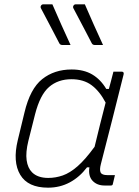

<svg xmlns="http://www.w3.org/2000/svg" viewBox="-20 -857 640 887"><path d="M222 -837Q242 -791 263.5 -742.5Q285 -694 306 -649H269Q258 -649 254 -657Q236 -692 223 -716.5Q210 -741 197.5 -765Q185 -789 169 -819Q166 -825 169.5 -831Q173 -837 180 -837ZM372 -837Q392 -791 413.5 -742.5Q435 -694 456 -649H419Q408 -649 404 -657Q386 -692 373 -716.5Q360 -741 347.5 -765Q335 -789 319 -819Q316 -825 319.5 -831Q323 -837 330 -837ZM311 -536Q367 -536 406 -513Q445 -490 471 -446H483Q488 -463 492.5 -481.5Q497 -500 504 -526H542Q554 -526 551 -513Q526 -411 499 -306Q472 -201 446 -99Q439 -72 445 -60Q451 -48 476 -48H511Q509 -39 506 -27Q503 -15 501 -6Q500 0 492 0H463Q428 0 407.5 -22Q387 -44 393 -84H382Q348 -39 302.5 -14.5Q257 10 202 10Q109 10 73.5 -49.5Q38 -109 62 -209L93 -337Q119 -447 175 -491.5Q231 -536 311 -536ZM128 -61Q154 -35 203 -35Q237 -35 270 -46.5Q303 -58 338.5 -89Q374 -120 417 -179Q429 -230 442 -281Q455 -332 468 -383Q440 -436 403 -463.5Q366 -491 310 -491Q248 -491 206.5 -455Q165 -419 142 -329L111 -206Q98 -153 103 -117Q108 -81 128 -61Z"/></svg>

Font: Recursive Mn Lnr St Lt
Style: Italic
Weight: 300
Italic angle: -15°
Monospace: yes
Version: Version 1.079;hotconv 1.0.112;makeotfexe 2.5.65598; ttfautoh